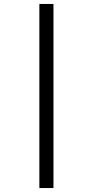

<svg xmlns="http://www.w3.org/2000/svg" viewBox="-20 -820 490 970"><path d="M178.9 -800H250.1V130H178.9Z"/></svg>

Font: League Mono Thin Condensed
Style: Regular
Weight: 100
Width: 1
Designer: Tyler Finck
Foundry: The League of Moveable Type / Tyler Finck
Version: Version 2.300;RELEASE